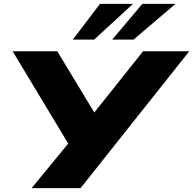

<svg xmlns="http://www.w3.org/2000/svg" viewBox="-20 -969 995 989"><path d="M143 0 344 -245 354 -192 45 -705H275L486 -356H439L717 -705H955L395 0ZM355 -765 495 -949H665L465 -765ZM558 -765 713 -949H884L668 -765Z"/></svg>

Font: Nunito Sans 10pt Expanded Black
Style: Italic
Weight: 900
Width: 7
Italic angle: -9°
Designer: Vernon Adams
Foundry: Vernon Adams
Version: Version 3.101;gftools[0.9.27]